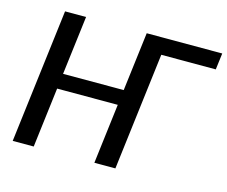

<svg xmlns="http://www.w3.org/2000/svg" viewBox="-101 -859 1178 997"><g transform="rotate(15 488.0 -360.0)"><path d="M976.5 -720 965.5 -631.5H672.5L595 0H482L521.5 -322H195.5L156 0H43L131.5 -720H244.5L205.5 -404H531.5L570.5 -720Z"/></g></svg>

Font: Lato SemiBold
Style: Italic
Weight: 600
Italic angle: -7°
Designer: Lukasz Dziedzic with Adam Twardoch and Botio Nikoltchev
Foundry: tyPoland Lukasz Dziedzic
Version: Version 2.015; 2015-08-06; http://www.latofonts.com/